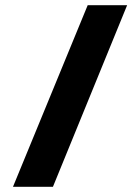

<svg xmlns="http://www.w3.org/2000/svg" viewBox="-20 -720 540 740"><path d="M30 0H184L470 -700H318Z"/></svg>

Font: Finlandica
Style: Bold
Weight: 700
Designer: Niklas Ekholm, Juho Hiilivirta, Jaakko Suomalainen
Foundry: Helsinki Type Studio
Version: Version 2.000;Glyphs 3.2 (3202)